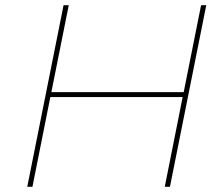

<svg xmlns="http://www.w3.org/2000/svg" viewBox="-20 -720 864 740"><path d="M775 -700 635 0H615L684 -346H174L105 0H85L225 -700H245L178 -365H688L755 -700Z"/></svg>

Font: Montserrat Alternates Thin
Style: Italic
Weight: 250
Italic angle: -11.3°
Designer: Julieta Ulanovsky
Foundry: Julieta Ulanovsky
Version: Version 7.200